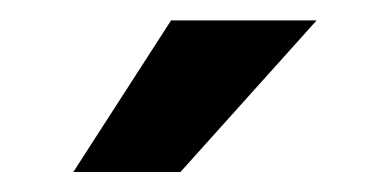

<svg xmlns="http://www.w3.org/2000/svg" viewBox="-20 -770 366 188"><path d="M51.8 -601.6 147.5 -750H290L156.7 -601.6Z"/></svg>

Font: Vazirmatn RD SemiBold
Style: Regular
Weight: 600
Designer: Saber Rastikerdar
Foundry: Saber Rastikerdar
Version: Version 32.102